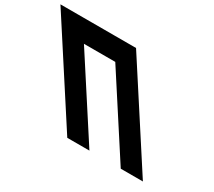

<svg xmlns="http://www.w3.org/2000/svg" viewBox="-510 -951 1337 1200"><g transform="rotate(30 158.0 -351.5)"><path d="M-129 -561.9H97.1L460.5 -0.9H620.3L166.1 -702.1H6.3H-219.8H-379.6L74.6 -0.9H234.4Z"/></g></svg>

Font: Hussar
Style: BdOpOblSeven
Weight: 700
Foundry: Cannot Into Space Fonts
Version: Version 2.00